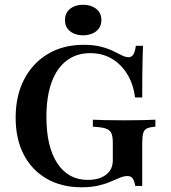

<svg xmlns="http://www.w3.org/2000/svg" viewBox="-20 -769 713 800"><path d="M319.4 11.3Q236.3 11.3 174.2 -24.6Q112.1 -60.5 78.6 -125.4Q45.2 -190.3 45.2 -279Q45.2 -370.2 80.6 -438.3Q116.1 -506.5 179.8 -544.4Q243.5 -582.3 328.2 -582.3Q370.2 -582.3 400 -574.6Q429.8 -566.9 451.2 -556.5Q472.6 -546 487.9 -538.3Q503.2 -530.6 516.1 -530.6Q528.2 -530.6 535.5 -541.9Q542.7 -553.2 546 -578.2H575.8Q575 -552.4 574.2 -524.2Q573.4 -496 573 -457.7Q572.6 -419.4 572.6 -362.9H542.7Q535.5 -419.4 509.7 -460.9Q483.9 -502.4 444.8 -525Q405.6 -547.6 355.6 -547.6Q298.4 -547.6 257.3 -516.1Q216.1 -484.7 194.8 -425.4Q173.4 -366.1 173.4 -281.5Q173.4 -157.3 219 -88.3Q264.5 -19.4 346 -19.4Q379 -19.4 402 -29.4Q425 -39.5 437.5 -57.3Q450 -75 450 -100V-175.8Q450 -201.6 443.5 -214.9Q437.1 -228.2 419.4 -233.9Q401.6 -239.5 366.9 -241.1V-270.2Q383.9 -269.4 417.7 -268.5Q451.6 -267.7 500 -267.7Q543.5 -267.7 575 -268.5Q606.5 -269.4 627.4 -270.2V-241.1Q604 -239.5 592.3 -233.9Q580.6 -228.2 576.6 -214.1Q572.6 -200 572.6 -171.8V5.6H543.5Q539.5 -16.9 532.3 -26.2Q525 -35.5 511.3 -35.5Q496.8 -35.5 479.8 -28.6Q462.9 -21.8 440.7 -12.1Q418.5 -2.4 389.1 4.4Q359.7 11.3 319.4 11.3ZM326.6 -621.8Q293.5 -621.8 272.2 -638.7Q250.8 -655.6 250.8 -685.5Q250.8 -715.3 272.2 -732.3Q293.5 -749.2 326.6 -749.2Q358.9 -749.2 380.6 -732.3Q402.4 -715.3 402.4 -685.5Q402.4 -655.6 380.6 -638.7Q358.9 -621.8 326.6 -621.8Z"/></svg>

Font: Playfair
Style: Bold
Weight: 700
Designer: Claus Eggers Sørensen
Foundry: Claus Eggers Sørensen
Version: Version 2.001;gftools[0.9.30]